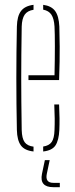

<svg xmlns="http://www.w3.org/2000/svg" viewBox="-20 -624 310 796"><path d="M50 -85Q45.5 -299.5 50 -514Q51 -557 67 -578.2Q83 -599.5 119 -604V-583.5Q93.5 -579.5 82.2 -563Q71 -546.5 70 -514Q69 -450.5 68.5 -399.2Q68 -348 68 -300.2Q68 -252.5 68.5 -200.8Q69 -149 70 -85Q71 -50 82.2 -34.5Q93.5 -19 119 -16V4Q82 0 66.5 -21.2Q51 -42.5 50 -85ZM98 -292V-312H206Q207.5 -379 207.5 -432.2Q207.5 -485.5 206 -514Q204 -546.5 193.2 -563Q182.5 -579.5 159 -584V-604Q193 -599.5 208.5 -578.5Q224 -557.5 226 -514Q227 -487 227.5 -430.8Q228 -374.5 225 -292ZM159 4V-16.5Q183.5 -20 194.2 -35.2Q205 -50.5 206 -85Q207 -107.5 206.8 -133.2Q206.5 -159 205 -191H225Q226.5 -159 226.8 -133Q227 -107 226 -85Q224 -42.5 210 -21.2Q196 0 159 4ZM228 152H201Q143 152 154 97L166 40H186L174 97Q166.5 134 201 134H228Z"/></svg>

Font: Big Shoulders Stencil Display Thin
Style: Regular
Weight: 100
Designer: Patric King
Foundry: XO Type Co
Version: Version 1.000